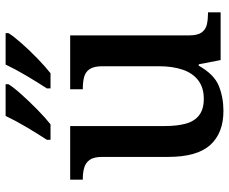

<svg xmlns="http://www.w3.org/2000/svg" viewBox="-86 -720 816 684"><g transform="rotate(-90 322.0 -378.0)"><path d="M269 10Q190 10 147.5 -37Q105 -84 105 -187V-422Q105 -452 94.5 -466.5Q84 -481 66.5 -486Q49 -491 27 -491H24V-536H215V-198Q215 -155 223.5 -124Q232 -93 253.5 -76.5Q275 -60 312 -60Q352 -60 378 -80Q404 -100 416 -136Q428 -172 428 -219V-421Q428 -452 417.5 -467Q407 -482 389 -486.5Q371 -491 349 -491H346V-536H538V-111Q538 -82 548.5 -67.5Q559 -53 577 -49Q595 -45 616 -45H620V0H450L435 -78H430Q399 -23 358 -6.5Q317 10 269 10ZM349 -619Q370 -651 394 -691.5Q418 -732 434 -766H546V-756Q536 -739 510.5 -710Q485 -681 455.5 -652.5Q426 -624 403 -606H349ZM166 -619Q187 -651 211 -691.5Q235 -732 251 -766H364V-756Q354 -739 328 -710Q302 -681 273 -652.5Q244 -624 221 -606H166Z"/></g></svg>

Font: Noto Serif Kannada Medium
Style: Regular
Weight: 500
Version: Version 2.003